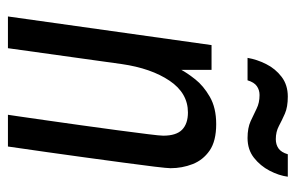

<svg xmlns="http://www.w3.org/2000/svg" viewBox="-154 -610 763 496"><g transform="rotate(90 228.0 -361.5)"><path d="M22 0 96 -526H160V-448Q168 -463 184.5 -484Q201 -505 229.5 -521.5Q258 -538 300 -538Q344 -538 368.5 -521Q393 -504 403.5 -477Q414 -450 414 -420Q414 -412 410 -378.5Q406 -345 399.5 -297.5Q393 -250 386 -198Q379 -146 372.5 -101Q366 -56 362 -28Q358 0 358 0H276Q276 0 280 -27Q284 -54 290 -96.5Q296 -139 303 -188.5Q310 -238 316 -283.5Q322 -329 326 -361Q330 -393 330 -401Q330 -435 314.5 -450Q299 -465 270 -465Q220 -465 188 -417.5Q156 -370 145 -294L104 0ZM129 -619Q133 -643 145 -667Q157 -691 178 -707Q199 -723 229 -723Q256 -723 273 -715.5Q290 -708 305 -700Q320 -692 339 -692Q353 -692 363 -699Q373 -706 378 -723H436Q433 -700 420.5 -676Q408 -652 387 -635.5Q366 -619 336 -619Q310 -619 292.5 -627Q275 -635 260 -642.5Q245 -650 225 -650Q212 -650 202 -643Q192 -636 187 -619Z"/></g></svg>

Font: Archivo Narrow
Style: Italic
Weight: 400
Italic angle: -8°
Designer: Hector Gatti
Foundry: Omnibus-Type
Version: Version 3.002